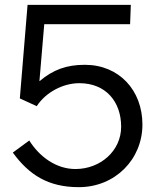

<svg xmlns="http://www.w3.org/2000/svg" viewBox="-20 -763 650 794"><path d="M306 11C456 11 569 -104 569 -248C569 -389 473 -495 331 -495C255 -495 200 -475 143 -427L163 -663H518L521 -743H94L62 -356L132 -324C169 -381 240 -419 308 -419C418 -419 481 -342 481 -239C481 -139 395 -64 292 -64C212 -64 143 -115 101 -182L33 -132C100 -40 179 11 306 11Z"/></svg>

Font: Cheyenne Sans
Style: Regular
Weight: 400
Designer: The Public Sans project authors (U.S. Web Design System), Libre Franklin designed by Pablo Impallari and Rodrigo Fuenzal
Foundry: The Cheyenne Sans Project Authors
Version: Version 2.007